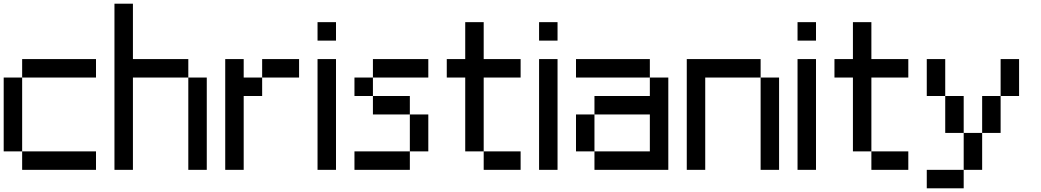

<svg xmlns="http://www.w3.org/2000/svg" viewBox="-20 -920 5640 1040"><path d="M0 -100V-500H100V-100ZM100 -100H500V0H100ZM100 -500V-600H500V-500Z M600 0V-900H700V-600H1000V-500H700V0ZM1000 0V-500H1100V0Z M1200 0V-600H1300V-500H1400V-400H1300V0ZM1600 -500H1400V-600H1600Z M1700 0V-600H1800V0ZM1700 -700V-800H1800V-700Z M1900 0V-100H2200V0ZM1900 -400V-500H2000V-400ZM2000 -500V-600H2300V-500ZM2000 -400H2200V-300H2000ZM2200 -100V-300H2300V-100Z M2400 -500V-600H2500V-800H2600V-600H2800V-500H2600V-100H2500V-500ZM2600 -100H2800V0H2600Z M2900 0V-600H3000V0ZM2900 -700V-800H3000V-700Z M3100 -100V-300H3200V-100ZM3100 -500V-600H3500V-500ZM3200 -100H3500V-300H3200V-400H3500V-500H3600V0H3200Z M3700 0V-600H4100V-500H3800V0ZM4100 0V-500H4200V0Z M4300 0V-600H4400V0ZM4300 -700V-800H4400V-700Z M4500 -500V-600H4600V-800H4700V-600H4900V-500H4700V-100H4600V-500ZM4700 -100H4900V0H4700Z M5000 100V0H5200V100ZM5000 -400V-600H5100V-400ZM5100 -200V-400H5200V-200ZM5200 -200H5300V0H5200ZM5300 -200V-400H5400V-200ZM5400 -400V-600H5500V-400Z"/></svg>

Font: Galmuri9 Regular
Style: Regular
Weight: 400
Designer: Lee Minseo (quiple)
Version: Version 2.399;hotconv 1.1.1;makeotfexe 2.6.0 DEVELOPMENT